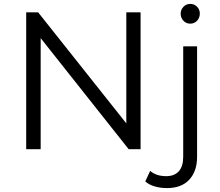

<svg xmlns="http://www.w3.org/2000/svg" viewBox="-20 -763 1127 982"><path d="M699 -700V0H638L188 -568V0H114V-700H175L626 -132V-700ZM723 165 748 111Q779 138 830 138Q872 138 894.5 113Q917 88 917 39V-526H988V39Q988 113 948 156Q908 199 834 199Q801 199 771.5 190.5Q742 182 723 165ZM904 -693Q904 -713 918 -728Q932 -743 953 -743Q974 -743 988 -728.5Q1002 -714 1002 -694Q1002 -672 988 -657Q974 -642 953 -642Q932 -642 918 -657Q904 -672 904 -693Z"/></svg>

Font: Idrija
Style: Regular
Weight: 400
Designer: Julieta Ulanovsky
Foundry: Julieta Ulanovsky
Version: Version 7.200